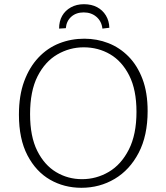

<svg xmlns="http://www.w3.org/2000/svg" viewBox="-20 -886 791 913"><path d="M367 7Q285 7 218 -31.5Q151 -70 110.5 -147.5Q70 -225 70 -341Q70 -432 95 -499.5Q120 -567 163 -612.5Q206 -658 262 -680Q318 -702 381 -702Q441 -702 495 -681Q549 -660 591 -617.5Q633 -575 657.5 -510.5Q682 -446 682 -358Q682 -241 639.5 -159.5Q597 -78 525.5 -35.5Q454 7 367 7ZM370 -34Q438 -34 497 -68.5Q556 -103 592.5 -174.5Q629 -246 629 -354Q629 -459 594.5 -527Q560 -595 503.5 -628Q447 -661 378 -661Q311 -661 252.5 -627Q194 -593 158.5 -523Q123 -453 123 -343Q123 -237 157 -169Q191 -101 247 -67.5Q303 -34 370 -34ZM379 -866Q415 -866 441.5 -852Q468 -838 483.5 -812.5Q499 -787 500 -754L467 -750Q463 -785 438.5 -806Q414 -827 378 -827Q342 -827 319 -806.5Q296 -786 293 -752L261 -750Q261 -785 275.5 -810.5Q290 -836 317 -851Q344 -866 379 -866Z"/></svg>

Font: Bitter Thin Light
Style: Regular
Weight: 300
Version: Version 2.002